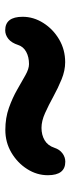

<svg xmlns="http://www.w3.org/2000/svg" viewBox="213 -710 271 738"><g transform="rotate(-90 349.0 -340.5)"><path d="M479.5 -226Q447 -226 413.5 -239.8Q380 -253.5 347.2 -271.5Q314.5 -289.5 284 -303.2Q253.5 -317 227 -317Q200 -317 179.5 -305Q159 -293 150.5 -267.5Q144 -247.5 129.2 -236.5Q114.5 -225.5 97 -225.5Q45 -225.5 45 -292.5Q45 -335 68.8 -372.2Q92.5 -409.5 132 -432.8Q171.5 -456 219 -456Q265.5 -456 304 -442.2Q342.5 -428.5 373.8 -410.5Q405 -392.5 429.5 -378.8Q454 -365 472 -365Q499.5 -365 519.2 -375.8Q539 -386.5 545.5 -406.5Q554 -432.5 569.2 -444.5Q584.5 -456.5 602 -456.5Q654 -456.5 654 -389.5Q654 -347.5 630.2 -310Q606.5 -272.5 567 -249.2Q527.5 -226 479.5 -226Z"/></g></svg>

Font: Fraunces SuperSoft 9pt
Style: Regular
Weight: 900
Version: Version 1.000;[b76b70a41]